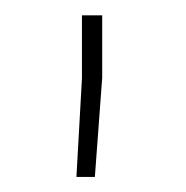

<svg xmlns="http://www.w3.org/2000/svg" viewBox="-20 -782 246 254"><path d="M81.1 -547.9 88.4 -678.2V-761.7H115.2V-679.2L105.5 -547.9Z"/></svg>

Font: Roboto Slab Thin
Style: Regular
Weight: 100
Designer: Google
Version: Version 2.000; ttfautohint (v1.8.1.43-b0c9)